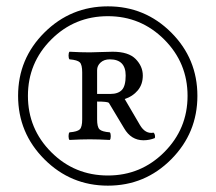

<svg xmlns="http://www.w3.org/2000/svg" viewBox="-20 -608 680 605"><path d="M376 -370Q376 -421 326 -421Q308 -421 297 -411Q286 -401 286 -387V-312H328Q352 -312 364 -324.5Q376 -337 376 -370ZM263 -443Q270 -443 297 -444Q324 -445 335 -445Q385 -445 407.5 -422Q430 -399 430 -370Q430 -342 414 -323Q398 -304 373 -296L421 -214Q438 -185 464 -190Q470 -184 468 -173Q451 -166 432 -166Q393 -166 371 -204L323 -284Q318 -288 286 -288V-232Q286 -208 293.5 -200.5Q301 -193 326 -191Q329 -188 329 -179Q329 -170 326 -167Q290 -169 263 -169Q235 -169 199 -167Q196 -170 196 -179Q196 -188 199 -191Q224 -193 231.5 -200.5Q239 -208 239 -232V-380Q239 -404 231.5 -411.5Q224 -419 199 -421Q196 -424 196 -433Q196 -442 199 -445Q235 -443 263 -443ZM519.5 -106Q437 -23 320 -23Q203 -23 120 -106Q37 -189 37 -306Q37 -423 120 -505.5Q203 -588 320 -588Q437 -588 519.5 -505.5Q602 -423 602 -306Q602 -189 519.5 -106ZM320 -557Q215 -557 141.5 -483.5Q68 -410 68 -306Q68 -202 141.5 -128.5Q215 -55 320 -55Q424 -55 497.5 -128.5Q571 -202 571 -306Q571 -410 497.5 -483.5Q424 -557 320 -557Z"/></svg>

Font: Libertinus Mono
Style: Regular
Weight: 400
Designer: Philipp H. Poll
Foundry: Khaled Hosny
Version: Version 6.7